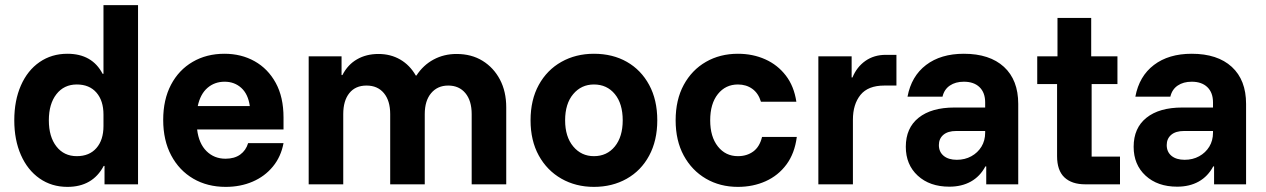

<svg xmlns="http://www.w3.org/2000/svg" viewBox="-20 -720 4947 750"><path d="M243.3 10Q181.7 10 134.6 -22.9Q87.5 -55.8 61.7 -114.6Q35.8 -173.3 35.8 -250Q35.8 -327.5 61.7 -386.2Q87.5 -445 134.6 -477.5Q181.7 -510 243.3 -510Q340 -510 380.8 -431.7H384.2V-700H519.2V0H388.3V-71.7H385Q341.7 10 243.3 10ZM280 -110Q329.2 -110 356.7 -141.7Q384.2 -173.3 384.2 -227.5V-272.5Q384.2 -326.7 356.7 -358.3Q329.2 -390 280 -390Q230 -390 200.4 -352.1Q170.8 -314.2 170.8 -250Q170.8 -185.8 200.4 -147.9Q230 -110 280 -110Z M861.7 10Q790 10 735 -22.1Q680 -54.2 648.8 -112.9Q617.5 -171.7 617.5 -251.7Q617.5 -330.8 647.9 -388.8Q678.3 -446.7 732.5 -478.3Q786.7 -510 856.7 -510Q922.5 -510 974.6 -480.8Q1026.7 -451.7 1057.1 -396.2Q1087.5 -340.8 1087.5 -260.8V-214.2H750Q756.7 -159.2 786.7 -129.6Q816.7 -100 860.8 -100Q895.8 -100 918.3 -116.2Q940.8 -132.5 949.2 -160.8H1087.5Q1077.5 -107.5 1045.8 -69.2Q1014.2 -30.8 966.7 -10.4Q919.2 10 861.7 10ZM752.5 -305.8H955.8Q949.2 -352.5 922.5 -376.7Q895.8 -400.8 857.5 -400.8Q818.3 -400.8 790.4 -376.7Q762.5 -352.5 752.5 -305.8Z M1185.8 0V-500H1314.2V-426.7H1317.5Q1338.3 -467.5 1374.6 -488.3Q1410.8 -509.2 1458.3 -509.2Q1505.8 -509.2 1543.3 -487.5Q1580.8 -465.8 1604.2 -425H1606.7Q1633.3 -465.8 1673.8 -487.5Q1714.2 -509.2 1763.3 -509.2Q1821.7 -509.2 1865 -482.5Q1908.3 -455.8 1932.9 -409.2Q1957.5 -362.5 1957.5 -300.8V0H1822.5V-274.2Q1822.5 -326.7 1797.9 -356.2Q1773.3 -385.8 1730.8 -385.8Q1689.2 -385.8 1664.2 -356.2Q1639.2 -326.7 1639.2 -274.2V0H1504.2V-274.2Q1504.2 -326.7 1479.6 -356.2Q1455 -385.8 1411.7 -385.8Q1368.3 -385.8 1344.6 -356.2Q1320.8 -326.7 1320.8 -274.2V0Z M2300 10Q2229.2 10 2172.9 -22.1Q2116.7 -54.2 2084.6 -112.5Q2052.5 -170.8 2052.5 -250Q2052.5 -330 2084.6 -388.3Q2116.7 -446.7 2172.9 -478.3Q2229.2 -510 2300 -510Q2373.3 -510 2428.8 -478.3Q2484.2 -446.7 2515.8 -388.3Q2547.5 -330 2547.5 -250Q2547.5 -170.8 2515.8 -112.1Q2484.2 -53.3 2427.9 -21.7Q2371.7 10 2300 10ZM2300 -110Q2350.8 -110 2381.7 -147.9Q2412.5 -185.8 2412.5 -250Q2412.5 -315 2381.7 -352.5Q2350.8 -390 2300 -390Q2250.8 -390 2219.2 -352.5Q2187.5 -315 2187.5 -250Q2187.5 -185.8 2219.2 -147.9Q2250.8 -110 2300 -110Z M2862.5 10Q2792.5 10 2737.5 -22.1Q2682.5 -54.2 2650.8 -112.5Q2619.2 -170.8 2619.2 -250Q2619.2 -330 2650.8 -388.3Q2682.5 -446.7 2737.5 -478.3Q2792.5 -510 2862.5 -510Q2920.8 -510 2969.2 -488.3Q3017.5 -466.7 3049.6 -425Q3081.7 -383.3 3090.8 -322.5H2952.5Q2942.5 -355.8 2918.8 -372.9Q2895 -390 2862.5 -390Q2814.2 -390 2784.2 -352.5Q2754.2 -315 2754.2 -250Q2754.2 -185.8 2784.2 -147.9Q2814.2 -110 2862.5 -110Q2897.5 -110 2922.5 -128.3Q2947.5 -146.7 2956.7 -185H3092.5Q3084.2 -120.8 3052.1 -77.5Q3020 -34.2 2970.8 -12.1Q2921.7 10 2862.5 10Z M3176.7 0V-500H3306.7V-417.5H3310Q3326.7 -458.3 3360.4 -482.1Q3394.2 -505.8 3440 -505.8H3481.7V-385.8H3434.2Q3370.8 -385.8 3341.2 -349.2Q3311.7 -312.5 3311.7 -252.5V0Z M3688.3 9.2Q3611.7 9.2 3565 -33.8Q3518.3 -76.7 3518.3 -146.7Q3518.3 -220 3568.3 -260Q3618.3 -300 3708.3 -300H3828.3V-320Q3828.3 -358.3 3806.2 -379.6Q3784.2 -400.8 3745 -400.8Q3712.5 -400.8 3690.4 -385.8Q3668.3 -370.8 3661.7 -342.5H3525Q3540 -422.5 3597.5 -466.2Q3655 -510 3745 -510Q3845.8 -510 3901.7 -458.8Q3957.5 -407.5 3957.5 -314.2V0H3832.5V-70H3829.2Q3808.3 -30.8 3772.5 -10.8Q3736.7 9.2 3688.3 9.2ZM3717.5 -95.8Q3749.2 -95.8 3774.2 -109.6Q3799.2 -123.3 3813.8 -147.1Q3828.3 -170.8 3828.3 -201.7V-208.3H3715Q3682.5 -208.3 3665 -193.3Q3647.5 -178.3 3647.5 -153.3Q3647.5 -126.7 3666.3 -111.2Q3685 -95.8 3717.5 -95.8Z M4219.2 0Q4166.7 0 4137.9 -27.1Q4109.2 -54.2 4109.2 -110V-391.7H4031.7V-500H4110.8V-650H4242.5V-500H4345V-391.7H4244.2V-108.3H4355V0Z M4578.3 9.2Q4501.7 9.2 4455 -33.8Q4408.3 -76.7 4408.3 -146.7Q4408.3 -220 4458.3 -260Q4508.3 -300 4598.3 -300H4718.3V-320Q4718.3 -358.3 4696.2 -379.6Q4674.2 -400.8 4635 -400.8Q4602.5 -400.8 4580.4 -385.8Q4558.3 -370.8 4551.7 -342.5H4415Q4430 -422.5 4487.5 -466.2Q4545 -510 4635 -510Q4735.8 -510 4791.7 -458.8Q4847.5 -407.5 4847.5 -314.2V0H4722.5V-70H4719.2Q4698.3 -30.8 4662.5 -10.8Q4626.7 9.2 4578.3 9.2ZM4607.5 -95.8Q4639.2 -95.8 4664.2 -109.6Q4689.2 -123.3 4703.8 -147.1Q4718.3 -170.8 4718.3 -201.7V-208.3H4605Q4572.5 -208.3 4555 -193.3Q4537.5 -178.3 4537.5 -153.3Q4537.5 -126.7 4556.2 -111.2Q4575 -95.8 4607.5 -95.8Z"/></svg>

Font: Funnel Sans
Style: Bold
Weight: 700
Designer: NORD ID, Kristian Moeller
Foundry: Dicotype
Version: Version 1.000